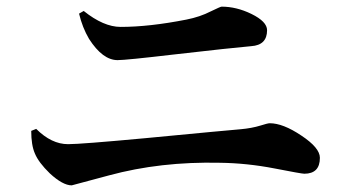

<svg xmlns="http://www.w3.org/2000/svg" viewBox="-20 -650 1040 578"><path d="M736 -511Q678 -506 504 -486Q359 -469 334 -469Q289 -469 248 -533Q228 -567 218 -609L232 -617Q292 -569 343 -569Q429 -569 541 -591Q582 -599 615 -616Q644 -630 647 -630Q692 -630 737 -608Q784 -585 784 -559Q784 -514 736 -511ZM74 -256 89 -262Q135 -216 185 -216Q223 -216 417 -234Q668 -258 705 -261Q738 -264 764 -272Q786 -279 792 -279Q832 -279 887 -242Q943 -205 943 -175Q943 -127 896 -127Q888 -127 806 -143Q723 -159 642 -160Q463 -164 308 -122L196 -92Q169 -92 130 -128Q96 -161 85 -188Q74 -213 74 -256Z"/></svg>

Font: Source Han Serif JP
Style: Bold
Weight: 700
Designer: Ryoko NISHIZUKA  (kana & ideographs); Frank Grießhammer (Latin, Greek & Cyrillic); Wenlong ZHANG  (bopomofo); Sandoll Co
Foundry: Adobe Systems Incorporated
Version: Version 1.000;PS 1;hotconv 16.6.53;makeotf.lib2.5.65590